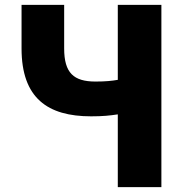

<svg xmlns="http://www.w3.org/2000/svg" viewBox="-20 -764 765 784"><path d="M461 0H639V-744H461V-438C438 -434 412 -431 370 -431C281 -431 242 -466 242 -566V-744H68V-566C68 -363 175 -289 352 -289C400 -289 428 -292 461 -297Z"/></svg>

Font: Noto Sans CJK Black
Style: Bold
Weight: 900
Designer: Ryoko NISHIZUKA (kana & ideographs); Paul D. Hunt (Latin, Greek & Cyrillic); Wenlong ZHANG (bopomofo); Sandoll Communica
Foundry: Adobe Systems Incorporated
Version: Version 1.000;PS 1;hotconv 1.0.78;makeotf.lib2.5.61930